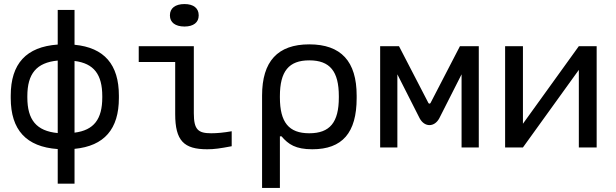

<svg xmlns="http://www.w3.org/2000/svg" viewBox="-20 -728 3040 948"><path d="M33 -256V-244C33 -86 110 -3 265 8V179H348V7C495 -7 567 -91 567 -244V-256C567 -409 495 -493 348 -507V-679H265V-508C110 -497 33 -414 33 -256ZM115 -247V-253C115 -364 160 -419 265 -429V-71C160 -81 115 -136 115 -247ZM348 -73V-427C444 -415 485 -360 485 -253V-247C485 -140 444 -85 348 -73Z M1023 -70C958 -70 937 -88 937 -169V-500H665V-422H845V-165C845 -33 888 9 1003 9C1038 9 1066 5 1124 -6V-80C1085 -73 1051 -70 1023 -70ZM819 -651C819 -618 845 -597 891 -597C936 -597 961 -618 961 -651V-653C961 -687 936 -708 891 -708C845 -708 819 -687 819 -653Z M1741 -244V-256C1741 -425 1664 -509 1507 -509C1351 -509 1274 -425 1274 -256V200H1362V-55H1370C1404 -15 1440 9 1522 9C1670 9 1741 -72 1741 -244ZM1362 -247V-253C1362 -376 1406 -430 1507 -430C1609 -430 1653 -376 1653 -253V-247C1653 -124 1609 -70 1507 -70C1406 -70 1362 -124 1362 -247Z M1857 -500V0H1942V-361L2052 -144C2076 -99 2125 -99 2149 -144L2259 -361V0H2344V-500H2251L2106 -220C2104 -215 2097 -215 2095 -220L1950 -500Z M2474 0H2562L2838 -383V0H2926V-500H2838L2562 -117V-500H2474Z"/></svg>

Font: LT Wave Mono
Style: Regular
Weight: 400
Designer: Daniel Lyons
Version: Version 2.5 (Glyphs App)